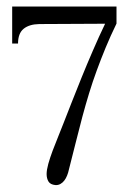

<svg xmlns="http://www.w3.org/2000/svg" viewBox="-20 -544 385 577"><path d="M146.5 12.2Q131.3 10.7 125.7 1.5Q120.1 -7.8 120.1 -21Q120.1 -33.2 125.2 -51.8Q130.4 -70.3 138.2 -91.1Q146 -111.8 154.8 -133.3Q163.6 -154.8 170.9 -173.8Q181.2 -200.2 195.1 -235.6Q209 -271 225.1 -310.8Q241.2 -350.6 259.3 -392.3Q277.3 -434.1 295.9 -472.7L98.1 -471.7Q67.9 -471.2 51 -457.5Q34.2 -443.8 34.2 -413.1H16.6V-524.4H330.1V-473.1Q312 -436 297.6 -401.1Q283.2 -366.2 270.8 -332.3Q258.3 -298.3 247.8 -263.9Q237.3 -229.5 227.5 -193.1Q217.8 -156.7 208 -117.2Q198.2 -77.6 187 -34.2Q185.1 -24.9 181.6 -16.4Q178.2 -7.8 173.3 -1.5Q168.5 4.9 161.6 8.8Q154.8 12.7 146.5 12.2Z"/></svg>

Font: Parastoo Print
Style: Print
Weight: 400
Foundry: Saber Rastikerdar (saber.rastikerdar@gmail.com)
Version: Version 1.0.0-alpha5